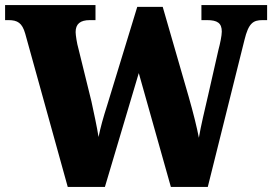

<svg xmlns="http://www.w3.org/2000/svg" viewBox="-26 -734 1069 754"><path d="M73 -602 240 0H386L519 -447L645 0H790L934 -577C950 -643 968 -655 1005 -655H1023V-714H765V-655H787C828 -655 845 -643 845 -610C845 -594 838 -561 832 -539L792 -363C779 -307 762 -236 755 -193C747 -235 733 -291 715 -354L613 -707H513L395 -321C379 -271 369 -235 361 -196C355 -235 342 -294 333 -336L282 -543C276 -563 271 -597 271 -608C271 -640 289 -655 327 -655H349V-714H-6V-655H7C43 -655 61 -644 73 -602Z"/></svg>

Font: Noto Serif Sinhala SemiCondensed Black
Style: Regular
Weight: 900
Width: 4
Designer: Jelle Bosma - Monotype Design Team
Foundry: Monotype Imaging Inc.
Version: Version 2.007